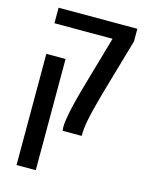

<svg xmlns="http://www.w3.org/2000/svg" viewBox="-128 -708 784 1027"><g transform="rotate(15 264.0 -194.5)"><path d="M257.3 0Q256.8 -2.9 256.1 -7.6Q255.4 -12.2 255.4 -20Q255.4 -38.6 259 -62.3Q262.7 -85.9 268.1 -112.3Q273.9 -139.6 280.3 -164.8Q286.6 -189.9 293.5 -214.8Q300.3 -239.7 307.6 -265.6L387.7 -544.4H65.9V-630.4H502V-560.5L413.6 -254.4Q408.7 -236.3 403.1 -216.1Q397.5 -195.8 392.6 -176.8Q387.7 -157.7 383.8 -142.6Q379.9 -126 376 -108.4Q372.1 -90.8 369.1 -73.7Q366.2 -56.6 364.5 -41.7Q362.8 -26.9 362.8 -15.6V0ZM66.4 240.7V-375H172.9V240.7Z"/></g></svg>

Font: Open Sans
Style: Regular
Weight: 600
Width: 3
Foundry: Ascender Corporation
Version: Version 1.000